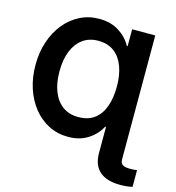

<svg xmlns="http://www.w3.org/2000/svg" viewBox="-133 -851 1081 1176"><g transform="rotate(15 407.0 -262.5)"><path d="M707.9 -727.5V0H561.4V-108.2H556.1Q529.1 -56.3 476.8 -22.8Q424.5 10.7 351.1 10.7Q284.5 10.7 228.7 -17.7Q172.8 -46.1 131.8 -97Q90.8 -148 68.3 -216.4Q45.9 -284.8 45.9 -364.6Q45.9 -443.8 68.6 -511.7Q91.3 -579.6 132.5 -630.2Q173.6 -680.8 229.5 -709Q285.3 -737.3 351.1 -737.3Q425.2 -737.3 477.3 -704Q529.3 -670.8 556.1 -620.7H561.4V-727.5ZM379.6 -122.6Q442.4 -122.6 482.7 -152.7Q523 -182.9 542.4 -237.4Q561.9 -291.8 561.9 -364.2Q561.9 -436.1 541.8 -490.6Q521.7 -545.1 481.4 -575.5Q441.1 -605.9 380.1 -605.9Q323.1 -605.9 282.4 -576.3Q241.7 -546.7 219.8 -492.4Q198 -438.1 198 -364.2Q198 -288.2 220.2 -234.1Q242.3 -180 283.1 -151.3Q323.8 -122.6 379.6 -122.6ZM737.9 212.2Q650.3 212.2 605.9 173.1Q561.4 134 561.4 57.7V0H707.9V57.7Q707.9 81.2 722 91.3Q736.1 101.4 770.1 101.4Q780.6 101.4 791.4 100.6Q802.1 99.7 813.6 98.2V203.8Q798.7 207.9 779.2 210Q759.8 212.2 737.9 212.2Z"/></g></svg>

Font: Atlassian Sans
Style: Regular
Weight: 400
Designer: Rasmus Andersson
Foundry: Modifications by Atlassian Pty Ltd, manufactured by rsms
Version: Version 4.001;git-9221beed3